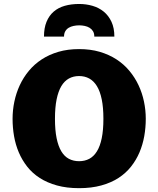

<svg xmlns="http://www.w3.org/2000/svg" viewBox="-20 -957 818 991"><path d="M388.2 14.2Q324.2 14.2 273.9 0.2Q223.6 -13.7 185.3 -38.3Q147 -63 120.4 -96.9Q93.8 -130.9 76.9 -170.7Q60.1 -210.4 52.5 -254.4Q44.9 -298.3 44.9 -343.8Q44.9 -388.7 54.2 -432.9Q63.5 -477.1 82 -517.1Q100.6 -557.1 128.9 -591.3Q157.2 -625.5 195.3 -650.4Q233.4 -675.3 281.5 -689.5Q329.6 -703.6 388.2 -703.6Q446.8 -703.6 494.9 -689.5Q543 -675.3 581.3 -650.4Q619.6 -625.5 647.9 -591.3Q676.3 -557.1 695.1 -517.1Q713.9 -477.1 723.1 -432.9Q732.4 -388.7 732.4 -343.8Q732.4 -298.3 724.6 -254.4Q716.8 -210.4 700 -170.7Q683.1 -130.9 656.2 -96.9Q629.4 -63 591.3 -38.3Q553.2 -13.7 502.7 0.2Q452.1 14.2 388.2 14.2ZM263.7 -343.8Q263.7 -285.2 272.2 -243.7Q280.8 -202.1 296.6 -175.8Q312.5 -149.4 335.7 -137.2Q358.9 -125 388.2 -125Q417.5 -125 440.7 -137.2Q463.9 -149.4 480.2 -175.8Q496.6 -202.1 505.1 -243.7Q513.7 -285.2 513.7 -343.8Q513.7 -402.3 505.1 -444.1Q496.6 -485.8 480.2 -512.5Q463.9 -539.1 440.7 -551.8Q417.5 -564.5 388.2 -564.5Q358.9 -564.5 335.7 -551.8Q312.5 -539.1 296.6 -512.5Q280.8 -485.8 272.2 -444.1Q263.7 -402.3 263.7 -343.8ZM466.8 -768.1Q466.8 -784.7 460 -795.9Q453.1 -807.1 442.1 -813.7Q431.2 -820.3 417.2 -823.2Q403.3 -826.2 388.7 -826.2Q374 -826.2 359.9 -823.2Q345.7 -820.3 334.7 -813.7Q323.7 -807.1 317.1 -795.9Q310.5 -784.7 310.5 -768.1H207Q207 -812.5 220.2 -844.5Q233.4 -876.5 257.1 -897Q280.8 -917.5 314.2 -927Q347.7 -936.5 388.7 -936.5Q424.3 -936.5 457.3 -927Q490.2 -917.5 515.4 -897Q540.5 -876.5 555.4 -844.5Q570.3 -812.5 570.3 -768.1Z"/></svg>

Font: Candal
Style: Regular
Weight: 400
Designer: vernon adams
Foundry: vernon adams
Version: Version 1.000